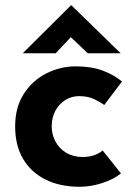

<svg xmlns="http://www.w3.org/2000/svg" viewBox="-20 -703 519 735"><path d="M443 -39Q414 -16 370.5 -2Q327 12 285 12Q210 12 154.5 -15.5Q99 -43 68.5 -94.5Q38 -146 38 -219Q38 -292 71 -343.5Q104 -395 157.5 -422Q211 -449 270 -449Q329 -449 372.5 -433Q416 -417 447 -391L379 -301Q365 -312 340.5 -323.5Q316 -335 283 -335Q254 -335 230 -320Q206 -305 192 -279Q178 -253 178 -219Q178 -187 193 -160Q208 -133 234.5 -117.5Q261 -102 297 -102Q320 -102 339.5 -108.5Q359 -115 373 -127ZM316 -499 238 -573 272 -583 193 -499H67L252 -683H253L442 -499Z"/></svg>

Font: Josefin Sans Thin
Style: Bold
Weight: 700
Version: Version 2.000